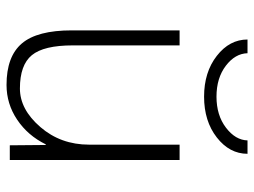

<svg xmlns="http://www.w3.org/2000/svg" viewBox="-115 -653 778 588"><g transform="rotate(90 274.0 -359.0)"><path d="M410 -728H451Q451 -673 401 -634Q351 -595 276 -595Q201 -595 151 -634Q101 -673 101 -728H143Q144 -690 181.5 -661.5Q219 -633 276 -633Q333 -633 371 -662Q409 -691 410 -728ZM119 -520V-193Q119 -104 149 -67.5Q179 -31 251 -31Q315 -31 369 -93.5Q423 -156 423 -243V-520H470V0H425L424 -110H422Q395 -55 346.5 -22.5Q298 10 240 10Q153 10 113 -37Q73 -84 73 -190V-520Z"/></g></svg>

Font: Mplus 1p Light
Style: Regular
Weight: 300
Version: Version 1.061